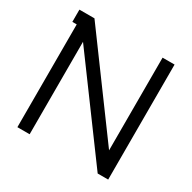

<svg xmlns="http://www.w3.org/2000/svg" viewBox="-152 -830 981 982"><g transform="rotate(30 339.0 -339.5)"><path d="M606.9 -679.2V0H544.9L143.1 -545.9V0H70.8V-606.9H44.9V-679.2H133.8L536.1 -131.8V-679.2Z"/></g></svg>

Font: Rawengulk
Style: Bold
Weight: 700
Version: Version 0.92